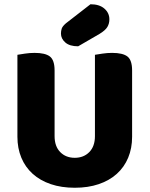

<svg xmlns="http://www.w3.org/2000/svg" viewBox="-20 -866 704 904"><path d="M332 18Q269 18 219 1Q169 -16 134 -47.5Q99 -79 80.5 -123.5Q62 -168 62 -222V-608Q74 -610 97 -613.5Q120 -617 143 -617Q193 -617 215 -600Q237 -583 237 -534V-225Q237 -177 263.5 -150Q290 -123 332 -123Q374 -123 400.5 -150Q427 -177 427 -225V-608Q439 -610 462 -613.5Q485 -617 508 -617Q558 -617 580 -600Q602 -583 602 -534V-222Q602 -168 583.5 -123.5Q565 -79 530 -47.5Q495 -16 445 1Q395 18 332 18ZM406 -846Q448 -846 471.5 -825.5Q495 -805 495 -775Q495 -755 485.5 -739Q476 -723 448 -706L348 -648Q308 -648 287.5 -666Q267 -684 267 -708Q267 -720 270.5 -731Q274 -742 290 -756Z"/></svg>

Font: Baloo Paaji 2 ExtraBold
Style: Regular
Weight: 800
Designer: Shuchita Grover, Noopur Datye and Ek Type
Foundry: Ek Type
Version: Version 1.640;hotconv 1.0.111;makeotfexe 2.5.65597; ttfautoh